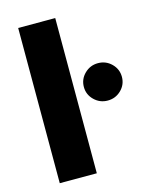

<svg xmlns="http://www.w3.org/2000/svg" viewBox="-111 -798 678 869"><g transform="rotate(-15 228.0 -363.5)"><path d="M233.3 -727.3V0H59.7V-727.3ZM366.8 -305Q330.3 -305 304 -330.6Q277.7 -356.2 277.7 -392.4Q277.7 -428.6 304 -454.4Q330.3 -480.1 366.8 -480.1Q403.8 -480.1 429.9 -454.4Q456 -428.6 456 -392.4Q456 -356.2 429.9 -330.6Q403.8 -305 366.8 -305Z"/></g></svg>

Font: Inter UI Extra Bold
Style: Regular
Weight: 800
Designer: Rasmus Andersson
Foundry: rsms
Version: 3.2;8d6f07862